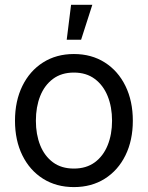

<svg xmlns="http://www.w3.org/2000/svg" viewBox="-20 -762 611 794"><path d="M285.6 11.7Q212.9 11.7 158 -22.9Q103 -57.6 72.5 -119.6Q42 -181.6 42 -262.7Q42 -344.2 72.5 -406.5Q103 -468.8 158 -503.7Q212.9 -538.6 285.6 -538.6Q358.4 -538.6 413.3 -503.7Q468.3 -468.8 498.8 -406.5Q529.3 -344.2 529.3 -262.7Q529.3 -181.6 498.8 -119.6Q468.3 -57.6 413.3 -22.9Q358.4 11.7 285.6 11.7ZM285.6 -64.9Q336.9 -64.9 372.1 -90.8Q407.2 -116.7 425.3 -161.6Q443.4 -206.5 443.4 -262.7Q443.4 -319.3 425.3 -364.3Q407.2 -409.2 372.1 -435.5Q336.9 -461.9 285.6 -461.9Q234.4 -461.9 199.2 -435.8Q164.1 -409.7 146.2 -364.7Q128.4 -319.8 128.4 -262.7Q128.4 -206.1 146.2 -161.4Q164.1 -116.7 199 -90.8Q233.9 -64.9 285.6 -64.9ZM255.9 -597.7 273.9 -742.2H361.8L315.4 -597.7Z"/></svg>

Font: Inter 24pt
Style: Regular
Weight: 400
Designer: Rasmus Andersson
Foundry: rsms
Version: Version 4.001;git-66647c0bb